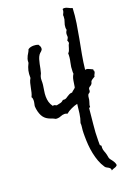

<svg xmlns="http://www.w3.org/2000/svg" viewBox="-243 -1115 1132 1572"><g transform="rotate(-20 323.5 -328.5)"><path d="M596.7 -996.1Q593.8 -931.6 584 -867.7Q574.2 -803.7 562 -740.2Q549.8 -676.8 538.1 -613.3Q526.4 -549.8 519.5 -485.4Q527.3 -487.3 530.3 -487.3Q541 -487.3 556.6 -479Q572.3 -470.7 583 -466.8V-458Q583 -453.1 586.9 -453.1V-450.2Q586.9 -436.5 580.6 -428.2Q574.2 -419.9 573.2 -407.2Q564.5 -401.4 554.7 -396Q544.9 -390.6 538.1 -382.8Q534.2 -377.9 533.2 -371.1Q532.2 -364.3 527.3 -358.4Q522.5 -350.6 513.2 -346.2Q503.9 -341.8 499 -334Q495.1 -327.1 496.1 -318.4Q497.1 -309.6 492.2 -301.8Q488.3 -296.9 482.9 -293.9Q477.5 -291 474.6 -285.2Q469.7 -274.4 468.8 -259.8Q467.8 -245.1 463.9 -232.4Q461.9 -221.7 458 -212.9Q454.1 -204.1 454.1 -194.3V-188.5Q454.1 -183.6 450.2 -183.1Q446.3 -182.6 443.4 -182.6Q437.5 -112.3 429.7 -43.5Q421.9 25.4 421.9 95.7V130.9Q421.9 136.7 427.2 138.7Q432.6 140.6 432.6 147.5Q432.6 151.4 432.1 154.8Q431.6 158.2 431.6 162.1Q431.6 178.7 438.5 195.3Q445.3 211.9 449.2 228.5L454.1 254.9Q456.1 263.7 462.4 272Q468.8 280.3 475.6 289.1Q482.4 297.9 488.3 309.1Q494.1 320.3 496.1 335Q488.3 346.7 471.7 351.1Q455.1 355.5 443.4 363.3Q444.3 350.6 439 344.2Q433.6 337.9 426.3 333.5Q418.9 329.1 411.1 325.2Q403.3 321.3 398.4 314.5Q377.9 285.2 364.7 249.5Q351.6 213.9 343.8 175.8Q335.9 137.7 333 99.6Q330.1 61.5 330.1 27.3V0Q330.1 -12.7 331.1 -26.4Q332 -42 334.5 -57.1Q336.9 -72.3 335 -88.9Q348.6 -125 354 -166.5Q359.4 -208 363.3 -246.1Q338.9 -241.2 309.6 -227.5Q280.3 -213.9 260.7 -197.3Q249 -204.1 237.3 -204.1Q218.8 -204.1 202.6 -196.8Q186.5 -189.5 168 -189.5Q161.1 -189.5 157.2 -190.4Q153.3 -191.4 150.4 -193.4Q147.5 -195.3 144 -197.3Q140.6 -199.2 134.8 -201.2Q114.3 -208 98.6 -215.8Q83 -223.6 71.3 -234.9Q59.6 -246.1 51.3 -261.7Q43 -277.3 37.1 -299.8Q35.2 -309.6 32.7 -321.3Q30.3 -333 30.3 -343.8Q30.3 -351.6 34.2 -367.2Q38.1 -382.8 38.1 -397.5Q38.1 -404.3 36.6 -412.1Q35.2 -419.9 30.3 -424.8Q39.1 -442.4 43.5 -461.4Q47.9 -480.5 51.8 -500.5Q55.7 -520.5 60.5 -539.6Q65.4 -558.6 76.2 -576.2Q75.2 -612.3 81.1 -639.2Q86.9 -666 103.5 -698.2V-701.2Q103.5 -718.8 107.4 -731.4Q111.3 -744.1 117.2 -755.4Q123 -766.6 129.9 -777.3Q136.7 -788.1 141.6 -802.7Q152.3 -810.5 164.6 -813.5Q176.8 -816.4 190.4 -816.4Q210.9 -816.4 230.5 -809.6Q235.4 -801.8 239.7 -793.9Q244.1 -786.1 244.1 -775.4Q244.1 -766.6 240.7 -760.7Q237.3 -754.9 231.9 -750.5Q226.6 -746.1 221.2 -741.2Q215.8 -736.3 211.9 -730.5Q202.1 -715.8 196.3 -697.3Q190.4 -678.7 186.5 -658.7Q182.6 -638.7 178.7 -619.1Q174.8 -599.6 169.9 -583Q168 -577.1 165 -572.3Q162.1 -567.4 160.2 -561.5Q154.3 -544.9 154.8 -525.4Q155.3 -505.9 153.3 -488.3Q150.4 -463.9 146 -439.9Q141.6 -416 141.6 -390.6Q141.6 -365.2 147.9 -342.3Q154.3 -319.3 169.9 -298.8Q175.8 -300.8 178.7 -300.8Q184.6 -300.8 190.4 -297.4Q196.3 -293.9 202.1 -292Q219.7 -295.9 235.4 -299.3Q251 -302.7 264.6 -316.4Q266.6 -316.4 270 -315.9Q273.4 -315.4 275.4 -315.4Q287.1 -315.4 295.4 -320.8Q303.7 -326.2 312.5 -332Q321.3 -337.9 331.5 -342.8Q341.8 -347.7 356.4 -347.7Q364.3 -357.4 373.5 -363.3Q382.8 -369.1 390.6 -378.9Q394.5 -404.3 399.4 -435.5Q404.3 -466.8 418.9 -488.3Q418 -493.2 418 -498V-507.8Q418 -546.9 427.2 -584.5Q436.5 -622.1 435.5 -660.2Q443.4 -667 447.8 -676.8Q452.1 -686.5 455.1 -697.3Q458 -708 461.4 -718.3Q464.8 -728.5 470.7 -737.3Q468.8 -742.2 468.8 -748.5Q468.8 -754.9 463.9 -757.8Q465.8 -764.6 471.7 -773.4Q477.5 -782.2 477.5 -789.1Q477.5 -793.9 477.1 -798.8Q476.6 -803.7 476.6 -808.6Q476.6 -819.3 480 -828.1Q483.4 -836.9 489.3 -844.7Q486.3 -854.5 486.3 -865.2Q486.3 -888.7 495.1 -910.2Q503.9 -931.6 503.9 -955.1V-960.9Q503.9 -964.8 502.9 -967.8Q509.8 -981.4 513.7 -991.2Q517.6 -1001 516.6 -1016.6Q523.4 -1019.5 530.3 -1019.5Q545.9 -1019.5 563 -1009.8Q580.1 -1000 596.7 -996.1Z"/></g></svg>

Font: Rock Salt
Style: Regular
Weight: 400
Version: Version 1.001